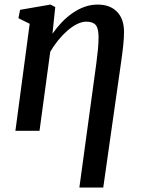

<svg xmlns="http://www.w3.org/2000/svg" viewBox="-20 -586 634 860"><path d="M335.5 254 411.5 -302.5Q416 -337 418.8 -366Q421.5 -395 421.5 -419.5Q421.5 -459 408.8 -474Q396 -489 366 -489Q347 -489 325.2 -478.2Q303.5 -467.5 282 -448.8Q260.5 -430 240.5 -405.5Q220.5 -381 205 -354L157 0H49L113 -479.5L62.5 -504.5L70 -542L206 -565.5L227.5 -554.5L215 -435Q234 -462 256.5 -485.8Q279 -509.5 305 -527.5Q331 -545.5 359.2 -555.5Q387.5 -565.5 417.5 -565.5Q472.5 -565.5 504 -533.5Q535.5 -501.5 535.5 -442.5Q535.5 -417 532 -383Q528.5 -349 522 -304.5L442.5 254Z"/></svg>

Font: Merriweather 24pt Medium
Style: Italic
Weight: 500
Italic angle: -7.8°
Version: Version 2.101